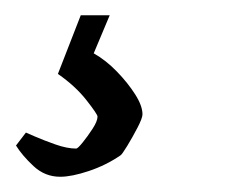

<svg xmlns="http://www.w3.org/2000/svg" viewBox="-20 -20 301 252"><path d="M59 212Q39 212 24 198Q9 184 1 171L14 154Q14 154 25.5 159Q37 164 52.5 169.5Q68 175 80 175Q82 175 88.5 167Q95 159 101.5 149Q108 139 108 133Q108 130 93.5 111.5Q79 93 56 77L86 0H124L103 50Q119 59 133.5 74Q148 89 157.5 104Q167 119 167 130Q167 135 160.5 147.5Q154 160 147 171.5Q140 183 138 184Q119 197 96.5 204.5Q74 212 59 212Z"/></svg>

Font: Labrada
Style: Italic
Weight: 400
Italic angle: -7°
Designer: Mercedes Jáuregui
Foundry: Omnibus-Type Team
Version: Version 1.000